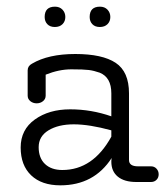

<svg xmlns="http://www.w3.org/2000/svg" viewBox="-20 -546 496 576"><path d="M167 -36Q259 -36 314 -136V-155Q248 -173 201.5 -173Q155 -173 125.5 -155Q96 -137 96 -104.5Q96 -72 115 -54Q134 -36 167 -36ZM433 -47Q443 -47 449.5 -40Q456 -33 456 -23Q456 -13 449.5 -6.5Q443 0 433 0H389Q353 0 333.5 -16Q314 -32 314 -61Q314 -66 315 -72Q262 10 161 10Q105 10 73.5 -20Q42 -50 42 -103.5Q42 -157 84.5 -187.5Q127 -218 190.5 -218Q254 -218 314 -197V-266Q314 -314 279 -328Q262 -334 246.5 -336Q231 -338 194 -338Q157 -338 117 -322V-259Q117 -249 109 -242.5Q101 -236 90 -236Q79 -236 71 -242.5Q63 -249 63 -259V-335Q63 -348 76 -355Q125 -384 206 -384Q287 -384 327 -357.5Q367 -331 367 -266V-66Q367 -47 394 -47ZM114 -495Q114 -526 145 -526Q159 -526 167.5 -517Q176 -508 176 -495Q176 -482 167.5 -473.5Q159 -465 144.5 -465Q130 -465 122 -473.5Q114 -482 114 -495ZM249 -495Q249 -526 280 -526Q294 -526 302.5 -517Q311 -508 311 -495Q311 -482 302.5 -473.5Q294 -465 279.5 -465Q265 -465 257 -473.5Q249 -482 249 -495Z"/></svg>

Font: Flamenco
Style: Regular
Weight: 400
Designer: Luciano Vergara
Foundry: Luciano Vergara
Version: Version 1.002